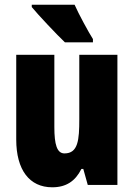

<svg xmlns="http://www.w3.org/2000/svg" viewBox="-20 -786 569 816"><path d="M297 -766H115V-756C141 -724 224 -636 256 -606H375V-620C357 -648 314 -727 297 -766ZM479 -553H317V-280C317 -191 312 -134 254 -134C222 -134 211 -172 211 -246V-553H49V-193C49 -64 105 10 202 10C261 10 300 -16 326 -68H334L353 0H479Z"/></svg>

Font: Noto Sans Hebrew ExtraCondensed Black
Style: Regular
Weight: 900
Width: 2
Designer: Monotype Design Team
Foundry: Monotype Imaging Inc.
Version: Version 2.004